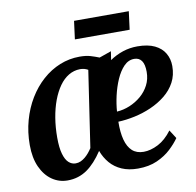

<svg xmlns="http://www.w3.org/2000/svg" viewBox="-83 -825 941 922"><g transform="rotate(-10 388.0 -364.0)"><path d="M486 -565 479.5 -523Q509.5 -543.5 543.5 -554.8Q577.5 -566 614.5 -566Q666 -566 699 -550Q732 -534 748 -506.2Q764 -478.5 764 -444Q764 -399.5 745.5 -365Q727 -330.5 695.2 -305Q663.5 -279.5 624.2 -262.2Q585 -245 543 -236Q501 -227 462.5 -225.5Q461.5 -174 471.2 -137.2Q481 -100.5 502.2 -81.2Q523.5 -62 557.5 -62Q591.5 -62 628.2 -80.8Q665 -99.5 696.5 -141.5L723 -100Q706.5 -76 678.8 -49.8Q651 -23.5 610.8 -5.5Q570.5 12.5 517 12.5Q472 12.5 438.2 -2.2Q404.5 -17 382 -43.2Q359.5 -69.5 347 -103.5Q328.5 -75.5 309.2 -54.5Q290 -33.5 269.5 -19.2Q249 -5 225.2 2.5Q201.5 10 174 10Q132.5 10 98.5 -13.5Q64.5 -37 44.2 -81.5Q24 -126 24 -189Q24 -252 39.8 -308.5Q55.5 -365 84 -412Q112.5 -459 151.2 -493.5Q190 -528 236.2 -546.8Q282.5 -565.5 333 -565.5Q364 -565.5 385.8 -559Q407.5 -552.5 427.5 -544.5ZM308 -124 363.5 -496Q354.5 -501 345.2 -503.5Q336 -506 324.5 -506Q294.5 -505.5 269 -490.2Q243.5 -475 223.5 -446.8Q203.5 -418.5 189.2 -380.5Q175 -342.5 167.5 -297Q160 -251.5 160 -201Q160 -151.5 168.8 -121.2Q177.5 -91 192.5 -77.5Q207.5 -64 226 -64Q239.5 -64 251 -69.2Q262.5 -74.5 272.8 -83Q283 -91.5 291.8 -102Q300.5 -112.5 308 -124ZM589.5 -509.5Q561 -509.5 539 -486.8Q517 -464 501.2 -428Q485.5 -392 476.2 -351.5Q467 -311 464.5 -274.5Q496.5 -276.5 527.2 -289.2Q558 -302 583 -323.2Q608 -344.5 623 -373.5Q638 -402.5 638 -438Q638 -474.5 625.5 -492Q613 -509.5 589.5 -509.5ZM337 -739.5H604L592.5 -651H325.5Z"/></g></svg>

Font: Merriweather 24pt SemiCondensed
Style: Bold Italic
Weight: 700
Width: 4
Italic angle: -7.8°
Designer: Eben Sorkin
Foundry: Eben Sorkin
Version: Version 2.101